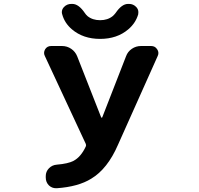

<svg xmlns="http://www.w3.org/2000/svg" viewBox="-20 -995 1040 1002"><path d="M304.7 -919.9Q302.7 -925.8 302.7 -931.6Q302.7 -946.3 313.5 -958Q329.1 -974.6 352.5 -974.6H357.4Q390.6 -974.6 422.9 -926.8Q428.7 -918 436.5 -911.1Q462.9 -889.6 502.4 -889.6Q542 -889.6 568.4 -911.1Q576.2 -918 583 -926.8Q615.2 -974.6 648.4 -974.6H653.3Q675.8 -974.6 691.4 -958Q702.1 -946.3 702.1 -931.6Q702.1 -925.8 701.2 -919.9Q687.5 -874 649.4 -841.8Q590.8 -792 502.4 -792Q414.1 -792 355.5 -841.8Q317.4 -874 304.7 -919.9ZM507.8 -382.8Q508.8 -380.9 510.7 -380.9Q512.7 -380.9 513.7 -382.8L637.7 -701.2Q646.5 -725.6 668 -740.2Q689.5 -754.9 715.8 -754.9H768.6Q789.1 -754.9 799.8 -738.3Q806.6 -728.5 806.6 -717.8Q806.6 -710 802.7 -702.1L595.7 -239.3Q541 -113.3 456.1 -62.5Q388.7 -20.5 276.4 -12.7Q274.4 -12.7 272.5 -12.7Q251 -12.7 235.4 -27.3Q218.8 -43.9 218.8 -68.4V-76.2Q218.8 -99.6 235.4 -116.7Q252 -133.8 276.4 -135.7Q335 -140.6 363.3 -155.3Q402.3 -175.8 427.7 -230.5Q430.7 -237.3 427.7 -244.1L213.9 -703.1Q210 -710.9 210 -718.8Q210 -728.5 215.8 -738.3Q226.6 -754.9 247.1 -754.9H303.7Q330.1 -754.9 351.6 -740.2Q373 -725.6 382.8 -701.2Z"/></svg>

Font: Gen Jyuu Gothic Monospace Bold
Style: Bold
Weight: 700
Designer: [Source Han Sans]
Ryoko NISHIZUKA  (kana & ideographs); Paul D. Hunt (Latin, Greek & Cyrillic); Wenlong ZHANG  (bopomofo
Version: Version 1.002.20150607